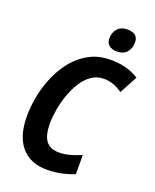

<svg xmlns="http://www.w3.org/2000/svg" viewBox="-168 -1022 912 1127"><g transform="rotate(20 287.5 -458.0)"><path d="M264.6 9.8Q193.4 9.8 145 -21Q96.7 -51.8 72.3 -108.9Q47.9 -166 47.9 -245.1Q47.9 -309.6 61.5 -376.7Q75.2 -443.8 103 -506.1Q130.9 -568.4 172.6 -617.7Q214.4 -667 270.5 -695.8Q326.7 -724.6 397.5 -724.6Q451.2 -724.6 493.7 -713.4Q536.1 -702.1 575.2 -677.7L515.6 -566.4Q488.3 -585 460.2 -595.7Q432.1 -606.4 398.9 -606.4Q355.5 -606.4 321.3 -582.3Q287.1 -558.1 262.5 -518.3Q237.8 -478.5 221.4 -431.2Q205.1 -383.8 197.3 -336.9Q189.5 -290 189.5 -252.4Q189.5 -178.7 215.3 -144Q241.2 -109.4 296.4 -109.4Q330.1 -109.4 365 -118.9Q399.9 -128.4 434.6 -143.6V-23.9Q403.3 -10.3 359.1 -0.2Q314.9 9.8 264.6 9.8ZM413.6 -782.7Q383.3 -782.7 365 -797.1Q346.7 -811.5 346.7 -840.3Q346.7 -877.9 368.7 -901.9Q390.6 -925.8 430.7 -925.8Q450.7 -925.8 465.3 -919.9Q480 -914.1 488.3 -901.6Q496.6 -889.2 496.6 -868.7Q496.6 -832 475.8 -807.4Q455.1 -782.7 413.6 -782.7Z"/></g></svg>

Font: Open Sans SemiCondensed
Style: Bold Italic
Weight: 700
Width: 4
Italic angle: -12°
Designer: Monotype Design Team
Foundry: Monotype Imaging Inc.
Version: Version 3.003